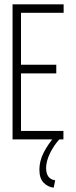

<svg xmlns="http://www.w3.org/2000/svg" viewBox="-20 -644 353 887"><path d="M38 0V-624H274V-585H77V-345H240V-305H77V-39H273V0ZM235 189 228 223Q201 220 181.5 200Q162 180 162 140Q162 100 181.5 61.5Q201 23 233 -14L254 0Q227 30 210 66Q193 102 193 132Q193 183 235 189Z"/></svg>

Font: Inconsolata ExtraCondensed Light
Style: Regular
Weight: 300
Width: 2
Monospace: yes
Designer: Raph Levien, Cyreal, Brenton Simpson
Foundry: Raph Levien, Cyreal, Google
Version: Version 3.100; ttfautohint (v1.8.4.7-5d5b)